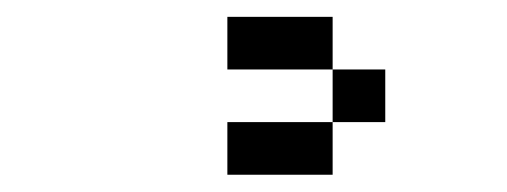

<svg xmlns="http://www.w3.org/2000/svg" viewBox="-20 -20 602 228"><path d="M250 62.5H375V0H250ZM250 187.5H375V125H250ZM375 125H437.5V62.5H375Z"/></svg>

Font: ChillMoonMono
Style: Regular
Weight: 400
Designer: Warren2060
Foundry: ChillType
Version: Version 1.000;Glyphs 3.1.1 (3135)